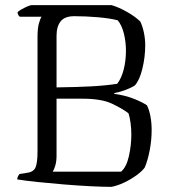

<svg xmlns="http://www.w3.org/2000/svg" viewBox="-20 -727 667 747"><path d="M413 0Q380 0 331 -2.5Q282 -5 227.5 -9.5Q173 -14 125 -19Q77 -24 47 -29Q47 -35 50 -41Q53 -47 56 -50L82 -54Q109 -57 117.5 -74Q126 -91 126 -140V-585Q126 -617 131.5 -636.5Q137 -656 142 -662H57Q50 -667 48 -679Q52 -684 63.5 -690.5Q75 -697 86.5 -702Q98 -707 103 -707H414Q442 -699 474.5 -680.5Q507 -662 526 -643Q535 -624 540 -599.5Q545 -575 545 -551Q545 -505 534 -460Q523 -415 505 -395Q492 -386 469.5 -377.5Q447 -369 425 -365L424 -362Q468 -356 502.5 -342Q537 -328 552 -317Q561 -298 565.5 -273.5Q570 -249 570 -221Q570 -182 562.5 -142.5Q555 -103 543 -75Q533 -61 511 -45Q489 -29 462.5 -16.5Q436 -4 413 0ZM200 -387Q279 -388 335 -391Q391 -394 436 -401Q453 -423 461.5 -457.5Q470 -492 470 -529Q470 -564 462 -596.5Q454 -629 438 -648Q407 -656 360 -660Q313 -664 269 -664Q232 -664 216 -644Q200 -624 200 -588ZM185 -59H451Q472 -77 481.5 -119.5Q491 -162 491 -204Q491 -226 488 -248.5Q485 -271 480 -286Q457 -304 416 -323.5Q375 -343 301 -343H200V-121Q200 -99 195 -82.5Q190 -66 185 -59Z"/></svg>

Font: Texturina 72pt Light
Style: Regular
Weight: 300
Designer: Guillermo Torres Carreño
Foundry: Omnibus-Type
Version: Version 1.002; ttfautohint (v1.8.3)